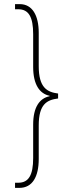

<svg xmlns="http://www.w3.org/2000/svg" viewBox="-20 -780 307 932"><path d="M53 132H74C138 132 168 77 168 -8V-171C168 -275 208 -295 262 -302V-326C208 -333 168 -355 168 -459V-621C168 -705 137 -760 76 -760H53V-735H69C119 -735 141 -698 141 -614V-455C141 -370 172 -325 221 -315V-313C172 -303 141 -260 141 -175V-13C141 70 119 107 69 107H53Z"/></svg>

Font: Noto Serif Bengali ExtraCondensed Thin
Style: Regular
Weight: 100
Width: 2
Designer: Juan Bruce, Universal Thirst, Indian Type Foundry and the Monotype Design Team.
Foundry: Monotype Imaging Inc.
Version: Version 2.003